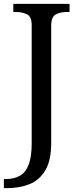

<svg xmlns="http://www.w3.org/2000/svg" viewBox="-31 -734 408 994"><path d="M-11 240V193H-2Q41 193 71 176.5Q101 160 117 119.5Q133 79 133 9V-604Q133 -648 108.5 -660Q84 -672 51 -672H38V-714H329V-672H316Q282 -672 258 -659.5Q234 -647 234 -600V8Q234 97 203.5 148Q173 199 121.5 219.5Q70 240 6 240Z"/></svg>

Font: Noto Serif Ahom
Style: Regular
Weight: 400
Designer: Monotype Design Team
Foundry: Monotype Imaging Inc.
Version: Version 2.007; ttfautohint (v1.8.4.7-5d5b)